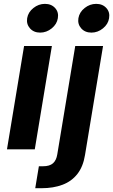

<svg xmlns="http://www.w3.org/2000/svg" viewBox="-20 -784 594 1008"><path d="M16.6 0 106.4 -542.5H252.4L162.6 0ZM190.9 -612.8Q157.2 -612.8 137.5 -635Q117.7 -657.2 122.6 -688.5Q127.9 -720.2 155.3 -741.9Q182.6 -763.7 215.8 -763.7Q249.5 -763.7 269.3 -741.9Q289.1 -720.2 283.7 -688.5Q278.8 -657.2 251.5 -635Q224.1 -612.8 190.9 -612.8ZM375 -542.5H521L426.3 29.8Q416.5 90.8 386.2 129.4Q356 168 308.1 186Q260.3 204.1 197.8 204.1H165L184.1 88.9H205.1Q240.7 88.9 258.3 73.2Q275.9 57.6 280.8 25.9ZM460 -612.8Q426.3 -612.8 406.5 -635Q386.7 -657.2 391.6 -688.5Q397 -720.2 424.3 -741.9Q451.7 -763.7 484.9 -763.7Q518.6 -763.7 538.3 -741.9Q558.1 -720.2 552.7 -688.5Q547.9 -657.2 520.5 -635Q493.2 -612.8 460 -612.8Z"/></svg>

Font: Inter 16pt
Style: Bold Italic
Weight: 700
Italic angle: -9.3988°
Version: Version 4.001;git-66647c0bb